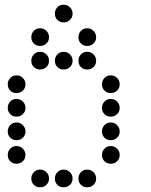

<svg xmlns="http://www.w3.org/2000/svg" viewBox="-20 -808 640 815"><path d="M249 -788Q234 -788 223.5 -777Q213 -766 213 -751V-749Q213 -734 223.5 -723.5Q234 -713 249 -713H251Q266 -713 277 -723.5Q288 -734 288 -749V-751Q288 -766 277 -777Q266 -788 251 -788ZM149 -688Q134 -688 123.5 -677Q113 -666 113 -651V-649Q113 -634 123.5 -623.5Q134 -613 149 -613H151Q166 -613 177 -623.5Q188 -634 188 -649V-651Q188 -666 177 -677Q166 -688 151 -688ZM349 -688Q334 -688 323.5 -677Q313 -666 313 -651V-649Q313 -634 323.5 -623.5Q334 -613 349 -613H351Q366 -613 377 -623.5Q388 -634 388 -649V-651Q388 -666 377 -677Q366 -688 351 -688ZM149 -588Q134 -588 123.5 -577Q113 -566 113 -551V-549Q113 -534 123.5 -523.5Q134 -513 149 -513H151Q166 -513 177 -523.5Q188 -534 188 -549V-551Q188 -566 177 -577Q166 -588 151 -588ZM249 -588Q234 -588 223.5 -577Q213 -566 213 -551V-549Q213 -534 223.5 -523.5Q234 -513 249 -513H251Q266 -513 277 -523.5Q288 -534 288 -549V-551Q288 -566 277 -577Q266 -588 251 -588ZM349 -588Q334 -588 323.5 -577Q313 -566 313 -551V-549Q313 -534 323.5 -523.5Q334 -513 349 -513H351Q366 -513 377 -523.5Q388 -534 388 -549V-551Q388 -566 377 -577Q366 -588 351 -588ZM49 -488Q34 -488 23.5 -477Q13 -466 13 -451V-449Q13 -434 23.5 -423.5Q34 -413 49 -413H51Q66 -413 77 -423.5Q88 -434 88 -449V-451Q88 -466 77 -477Q66 -488 51 -488ZM449 -488Q434 -488 423.5 -477Q413 -466 413 -451V-449Q413 -434 423.5 -423.5Q434 -413 449 -413H451Q466 -413 477 -423.5Q488 -434 488 -449V-451Q488 -466 477 -477Q466 -488 451 -488ZM49 -388Q34 -388 23.5 -377Q13 -366 13 -351V-349Q13 -334 23.5 -323.5Q34 -313 49 -313H51Q66 -313 77 -323.5Q88 -334 88 -349V-351Q88 -366 77 -377Q66 -388 51 -388ZM449 -388Q434 -388 423.5 -377Q413 -366 413 -351V-349Q413 -334 423.5 -323.5Q434 -313 449 -313H451Q466 -313 477 -323.5Q488 -334 488 -349V-351Q488 -366 477 -377Q466 -388 451 -388ZM49 -288Q34 -288 23.5 -277Q13 -266 13 -251V-249Q13 -234 23.5 -223.5Q34 -213 49 -213H51Q66 -213 77 -223.5Q88 -234 88 -249V-251Q88 -266 77 -277Q66 -288 51 -288ZM449 -288Q434 -288 423.5 -277Q413 -266 413 -251V-249Q413 -234 423.5 -223.5Q434 -213 449 -213H451Q466 -213 477 -223.5Q488 -234 488 -249V-251Q488 -266 477 -277Q466 -288 451 -288ZM49 -188Q34 -188 23.5 -177Q13 -166 13 -151V-149Q13 -134 23.5 -123.5Q34 -113 49 -113H51Q66 -113 77 -123.5Q88 -134 88 -149V-151Q88 -166 77 -177Q66 -188 51 -188ZM449 -188Q434 -188 423.5 -177Q413 -166 413 -151V-149Q413 -134 423.5 -123.5Q434 -113 449 -113H451Q466 -113 477 -123.5Q488 -134 488 -149V-151Q488 -166 477 -177Q466 -188 451 -188ZM149 -88Q134 -88 123.5 -77Q113 -66 113 -51V-49Q113 -34 123.5 -23.5Q134 -13 149 -13H151Q166 -13 177 -23.5Q188 -34 188 -49V-51Q188 -66 177 -77Q166 -88 151 -88ZM249 -88Q234 -88 223.5 -77Q213 -66 213 -51V-49Q213 -34 223.5 -23.5Q234 -13 249 -13H251Q266 -13 277 -23.5Q288 -34 288 -49V-51Q288 -66 277 -77Q266 -88 251 -88ZM349 -88Q334 -88 323.5 -77Q313 -66 313 -51V-49Q313 -34 323.5 -23.5Q334 -13 349 -13H351Q366 -13 377 -23.5Q388 -34 388 -49V-51Q388 -66 377 -77Q366 -88 351 -88Z"/></svg>

Font: Doto Rounded
Style: Bold
Weight: 700
Monospace: yes
Version: Version 1.000